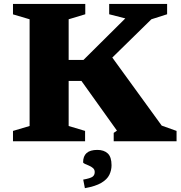

<svg xmlns="http://www.w3.org/2000/svg" viewBox="-20 -718 922 976"><path d="M802 -79.5 877.5 -52.5V0H558V-42.5L574.5 -54L394 -306.5H263V-413.5H404.5L617 -624.5L535 -645.5V-698H829.5V-645.5L749.5 -620L477 -353L526.5 -459ZM329 -620V-77.5L412.5 -52.5V0H46V-52.5L130.5 -77.5V-620L46 -645V-698H413.5V-645.5ZM403 195Q439 188.5 450.2 180.5Q461.5 172.5 461.5 156.5Q461.5 144 452.5 136.2Q443.5 128.5 432 123.8Q420.5 119 411.5 115Q402.5 111 402.5 106.5Q402.5 76 420.2 60Q438 44 475 44Q508.5 44 527.8 62Q547 80 547 122Q547 147.5 535.8 170.8Q524.5 194 495 211.5Q465.5 229 411.5 238.5Z"/></svg>

Font: Newsreader 9pt
Style: Bold
Weight: 700
Designer: Hugues Gentile
Foundry: Production Type
Version: Version 1.003